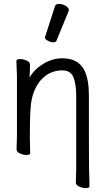

<svg xmlns="http://www.w3.org/2000/svg" viewBox="-20 -784 540 985"><path d="M419 181Q403 181 386 173Q369 165 369 153Q370 145 370 125.5Q370 106 371 86V-293Q371 -353 356.5 -388Q342 -423 300 -423Q231 -423 185 -368Q142 -313 137 -229Q133 -184 133 -79Q133 -56 135 2Q135 11 115 11Q99 11 82 3Q65 -5 65 -17Q65 -44 67 -88V-395Q64 -458 64 -471Q64 -481 84 -481Q100 -481 117 -473Q134 -465 134 -453L132 -386Q155 -428 202 -456.5Q249 -485 300 -485Q383 -485 414 -421Q436 -374 436 -297Q436 71 437 92Q439 137 439 172Q439 181 419 181ZM270 -576Q267 -567 253.5 -567Q240 -567 225.5 -575Q211 -583 211 -589.5Q211 -596 212 -597L262 -752Q265 -764 282.5 -764Q300 -764 316.5 -754.5Q333 -745 333 -732Q333 -729 332 -727Z"/></svg>

Font: LXGW WenKai Mono TC
Style: Regular
Weight: 400
Designer: LXGW / Fontworks Inc.
Foundry: LXGW / Fontworks Inc.
Version: Version 1.330